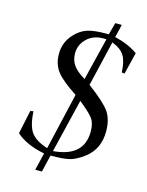

<svg xmlns="http://www.w3.org/2000/svg" viewBox="-122 -806 744 970"><g transform="rotate(15 250.0 -321.0)"><path d="M497 -611 469 -497 454 -499Q452 -556 433.5 -586Q415 -616 369 -633L313 -396Q401 -331 428 -292Q455 -253 455 -190Q455 -98 388 -47Q348 -17 315.5 -8.5Q283 0 215 0L194 89H159L181 -2Q86 -20 32 -68L58 -191L74 -194Q78 -118 103 -84.5Q128 -51 189 -32L258 -329Q182 -378 152.5 -415.5Q123 -453 123 -508Q123 -569 165 -614Q195 -646 230 -657Q265 -668 323 -668H341L358 -731H392L376 -663Q448 -646 497 -611ZM336 -641H320Q267 -641 234 -608.5Q201 -576 201 -532Q201 -497 218.5 -471Q236 -445 281 -418ZM289 -306 221 -25Q380 -38 380 -169Q380 -211 364.5 -234Q349 -257 295 -301Z"/></g></svg>

Font: STIX
Style: Italic
Weight: 400
Italic angle: -16.33°
Designer: MicroPress Inc., with final additions and corrections provided by Coen Hoffman, Elsevier (retired)
Version: Version 1.1.1